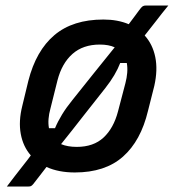

<svg xmlns="http://www.w3.org/2000/svg" viewBox="-20 -616 640 698"><path d="M356 -545Q408 -545 448 -528Q458 -541 467.5 -554Q477 -567 486 -579Q494 -590 498.5 -593Q503 -596 511 -596H592Q569 -568 548 -540.5Q527 -513 506 -487Q535 -455 544.5 -408.5Q554 -362 541 -304L518 -213Q492 -104 427 -46.5Q362 11 252 11Q193 11 149 -9Q136 8 123.5 24Q111 40 101 53Q96 59 92.5 60.5Q89 62 84 62H5Q18 45 34 24Q50 3 66 -17Q82 -37 92 -51Q64 -83 55.5 -129Q47 -175 61 -231L83 -322Q111 -432 178 -488.5Q245 -545 356 -545ZM343 -454Q282 -454 243.5 -420Q205 -386 189 -324L163 -220Q158 -202 156.5 -184Q155 -166 158 -150H180Q190 -174 205.5 -199.5Q221 -225 243 -252Q282 -301 320.5 -349Q359 -397 397 -444Q375 -454 343 -454ZM363 -296Q323 -246 283 -194.5Q243 -143 202 -92Q226 -82 259 -82Q320 -82 356.5 -116Q393 -150 409 -211L436 -314Q441 -333 442.5 -351.5Q444 -370 441 -387H417Q409 -366 395.5 -343Q382 -320 363 -296Z"/></svg>

Font: Recursive Sn Lnr St Med
Style: Italic
Weight: 500
Italic angle: -15°
Version: Version 1.079;hotconv 1.0.112;makeotfexe 2.5.65598; ttfautoh